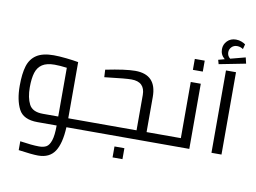

<svg xmlns="http://www.w3.org/2000/svg" viewBox="-108 -1039 1937 1451"><g transform="rotate(10 861.0 -313.5)"><path d="M567 0H442Q436 126 395.5 187Q355 248 268 248Q222 248 117 233V165Q210 179 263 179Q298 179 319.5 166.5Q341 154 354 115Q367 76 367 0H220Q111 0 75.5 -69Q40 -138 40 -248Q40 -341 58 -399.5Q76 -458 123 -488.5Q170 -519 254 -519Q294 -519 350.5 -513Q407 -507 444 -500V-69H567ZM249 -69H367V-443Q313 -450 273 -450Q212 -450 178 -427.5Q144 -405 130.5 -361.5Q117 -318 117 -250Q117 -170 143 -119.5Q169 -69 249 -69Z M567 0ZM1159 -69V0H567V-69H968V-340Q968 -390 942 -415.5Q916 -441 864 -441Q819 -441 686 -425L658 -422L655 -479Q806 -510 881 -510Q1045 -510 1045 -339V-69ZM825 80H901V164H825Z M1159 0ZM1385 -500V0H1159V-69H1308V-500ZM1308 -677H1384V-593H1308Z M1483 0ZM1555 -632H1632V0H1555ZM1696 -709 1492 -669 1483 -701 1531 -714Q1497 -742 1497 -785Q1497 -822 1523 -848.5Q1549 -875 1590 -875Q1613 -875 1633 -867Q1653 -859 1663 -851L1653 -813Q1647 -818 1634.5 -823Q1622 -828 1607 -828Q1581 -828 1564.5 -811Q1548 -794 1548 -771Q1548 -742 1571 -725L1685 -755Z"/></g></svg>

Font: Cairo
Style: Regular
Weight: 400
Designer: Mohamed Gaber, the designers of Titillium
Foundry: Kief Type Foundry
Version: Version 2.009; ttfautohint (v1.5.33-1714) -l 8 -r 50 -G 200 